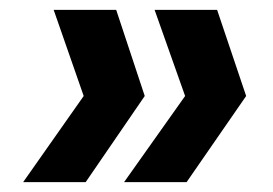

<svg xmlns="http://www.w3.org/2000/svg" viewBox="-20 -490 554 390"><path d="M216 -470 274 -295 154 -120H27L150 -295L89 -470ZM421 -470 480 -295 359 -120H232L356 -295L294 -470Z"/></svg>

Font: DM Sans 20pt
Style: Bold Italic
Weight: 700
Italic angle: -10°
Version: Version 4.004;gftools[0.9.30]